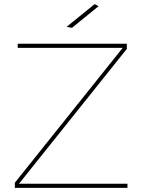

<svg xmlns="http://www.w3.org/2000/svg" viewBox="-20 -911 690 931"><path d="M66 -699H595V-674L72 -20H598V0H52V-25L575 -679H66ZM439 -891 458 -881 329 -776 303 -781Z"/></svg>

Font: Alexandria Thin
Style: Regular
Weight: 250
Designer: Mohamed Gaber
Foundry: Kief Type Foundry
Version: Version 5.100